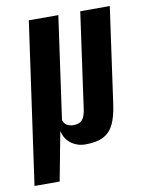

<svg xmlns="http://www.w3.org/2000/svg" viewBox="-82 -548 550 730"><g transform="rotate(-10 192.5 -183.0)"><path d="M-8 129 80 -495H194L138.4 -99.6Q142 -86.8 152.5 -79.9Q162.9 -73 178.6 -73Q191.3 -73 200.9 -77.2Q210.5 -81.3 217.3 -93Q224.1 -104.8 227 -126.2L278.6 -495H392.6L340.6 -124Q334.6 -80 321.1 -50.7Q307.6 -21.4 281.6 -7.2Q255.6 7 210.7 7Q179.3 7 155.4 -10.8Q131.5 -28.6 124.9 -59.9L89.1 129Z"/></g></svg>

Font: Alumni Sans Thin
Style: Italic
Weight: 100
Italic angle: -8°
Designer: Robert E. Leuschke
Foundry: Robert E. Leuschke
Version: Version 1.016